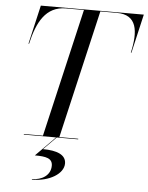

<svg xmlns="http://www.w3.org/2000/svg" viewBox="-64 -801 852 1108"><g transform="rotate(5 362.0 -247.5)"><path d="M94 -3.5V0H281L168 114C233 114 270.5 122 270.5 165C270.5 221 220 251.5 163 251.5V255C265 255 345.5 205 345.5 145.5C345.5 95 292.5 74 211.5 74L285 0H409V-3.5H299.5L472 -746.5H568C685 -746.5 697 -652 668 -525H671.5L723.5 -750H127L75 -525H78.5C107.5 -651 156 -746.5 273 -746.5H377L204.5 -3.5Z"/></g></svg>

Font: Bodoni* 48pt
Style: Italic
Weight: 400
Italic angle: -13°
Version: Version 2.3